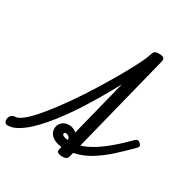

<svg xmlns="http://www.w3.org/2000/svg" viewBox="-338 -1083 1259 1281"><g transform="rotate(30 291.5 -443.0)"><path d="M-113 17Q-127 17 -133.5 5.5Q-140 -6 -138 -20.5Q-136 -35 -125.5 -46.5Q-115 -58 -98 -58Q-74 -58 -38 -87Q-2 -116 41.5 -167Q85 -218 132.5 -282.5Q180 -347 226.5 -418Q273 -489 315.5 -559.5Q358 -630 392.5 -692Q427 -754 450 -801Q473 -848 479 -871Q485 -891 494.5 -897Q504 -903 524 -903Q553 -903 562 -894Q571 -885 566 -867L376 -109Q418 -122 462.5 -148.5Q507 -175 559.5 -218.5Q612 -262 673 -324Q678 -329 687.5 -331.5Q697 -334 708 -324Q721 -313 721 -304Q721 -295 714 -289Q659 -233 602.5 -181.5Q546 -130 485.5 -93Q425 -56 359 -43L351 -11Q348 2 338 8.5Q328 15 305 15Q288 15 275 8Q262 1 266 -16L271 -38Q243 -41 220 -51Q197 -61 183 -79Q169 -97 169 -122Q169 -150 189 -170.5Q209 -191 243 -191Q261 -191 276.5 -185Q292 -179 303 -168L412 -602Q376 -535 334 -463Q292 -391 246.5 -321.5Q201 -252 153.5 -191Q106 -130 59.5 -83Q13 -36 -30.5 -9.5Q-74 17 -113 17ZM239 -121Q239 -116 244 -111.5Q249 -107 259.5 -104Q270 -101 285 -100Q285 -116 274.5 -124.5Q264 -133 253 -133Q239 -133 239 -121Z"/></g></svg>

Font: Playwrite DE SAS
Style: Regular
Weight: 400
Designer: Veronika Burian, José Scaglione
Foundry: TypeTogether
Version: Version 1.002